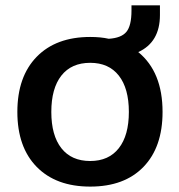

<svg xmlns="http://www.w3.org/2000/svg" viewBox="-20 -688 671 718"><path d="M317.4 -549.8Q356.4 -549.8 386.7 -543Q433.6 -545.9 452.6 -568.8Q471.7 -591.8 471.7 -648.4V-668H578.1V-631.8Q578.1 -530.3 497.1 -493.2Q587.9 -418.9 587.9 -269.5Q587.9 -137.7 516.6 -64Q445.3 9.8 317.4 9.8Q189.5 9.8 117.2 -64Q44.9 -137.7 44.9 -269.5Q44.9 -401.4 117.2 -475.6Q189.5 -549.8 317.4 -549.8ZM317.4 -85.9Q386.7 -85.9 424.3 -133.8Q461.9 -181.6 461.9 -269.5Q461.9 -357.4 424.3 -405.3Q386.7 -453.1 317.4 -453.1Q247.1 -453.1 209.5 -405.3Q171.9 -357.4 171.9 -269.5Q171.9 -181.6 209.5 -133.8Q247.1 -85.9 317.4 -85.9Z"/></svg>

Font: Min Sans SemiBold
Style: Regular
Weight: 600
Designer: Jinseong-Kim, NotoSansCJK, Nunito
Foundry: Jinseong-Kim
Version: Version 1.400;Glyphs 3.1.2 (3151)